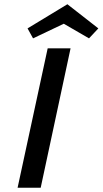

<svg xmlns="http://www.w3.org/2000/svg" viewBox="-20 -886 484 906"><path d="M444 -752 400 -705 281 -774 136 -705 110 -752 298 -866ZM205 -658H313L172 0H63Z"/></svg>

Font: Ysabeau Infant Semibold
Style: Italic
Weight: 600
Italic angle: -12°
Designer: Christian Thalmann (Catharsis Fonts)
Version: Version 0.003